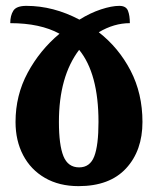

<svg xmlns="http://www.w3.org/2000/svg" viewBox="-20 -625 543 655"><path d="M466 -209Q466 -111 410 -50.5Q354 10 248 10Q182 10 133.5 -18Q85 -46 59 -95.5Q33 -145 33 -209Q33 -300 74.5 -377Q116 -454 183 -510Q117 -546 15 -546Q15 -572 25.5 -588.5Q36 -605 70 -605Q162 -605 251 -558Q288 -581 324.5 -593Q361 -605 387 -605Q410 -605 416.5 -588.5Q423 -572 423 -546Q369 -546 317 -515Q385 -462 425.5 -384Q466 -306 466 -209ZM316 -209Q316 -374 250 -455Q181 -364 181 -209Q181 -130 196.5 -92Q212 -54 250 -54Q287 -54 301.5 -91.5Q316 -129 316 -209Z"/></svg>

Font: Noto Serif Georgian Bold Cond
Style: Regular
Weight: 700
Width: 3
Designer: Monotype Design team
Foundry: Monotype Imaging Inc.
Version: Version 1.000